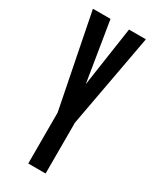

<svg xmlns="http://www.w3.org/2000/svg" viewBox="-166 -671 583 719"><g transform="rotate(30 125.0 -311.5)"><path d="M91 0V-220L11 -623H87L129 -365L167 -623H240L166 -220V0Z"/></g></svg>

Font: Inconsolata UltraCondensed ExtraBold
Style: Regular
Weight: 800
Width: 1
Monospace: yes
Designer: Raph Levien, Cyreal, Brenton Simpson
Foundry: Raph Levien, Cyreal, Google
Version: Version 3.001; ttfautohint (v1.8.2.53-6de2)